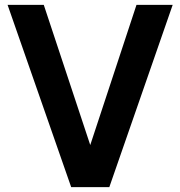

<svg xmlns="http://www.w3.org/2000/svg" viewBox="-20 -765 737 785"><path d="M11 -745H159L349 -172L538 -745H686L427 0H271Z"/></svg>

Font: Eudoxus Sans
Style: Bold
Weight: 700
Designer: Stijn de Vries
Foundry: tokotype
Version: Version 2.005